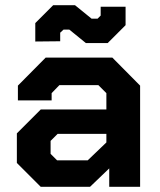

<svg xmlns="http://www.w3.org/2000/svg" viewBox="-20 -720 615 740"><path d="M45 -92V-206L137 -298H390V-361L359 -392H209L179 -361V-333H49V-390L156 -498H413L520 -390V0H401V-71L327 0H137ZM318 -102 390 -171V-204H202L175 -177V-127L200 -102ZM247 -606H225L212 -594V-561L116 -560V-631L185 -700H269L333 -648H356L368 -660V-694H464V-623L395 -554H311Z"/></svg>

Font: Chakra Petch
Style: Bold
Weight: 700
Designer: Katatrad Aksorn Co.,Ltd.
Foundry: Cadson Demak Co.,Ltd.
Version: Version 1.000; ttfautohint (v1.6)